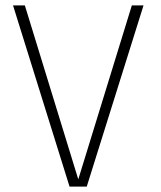

<svg xmlns="http://www.w3.org/2000/svg" viewBox="-20 -695 599 715"><path d="M239 0H303L514.5 -675H471L271 -25.5H272L72.5 -675H28.5Z"/></svg>

Font: Anybody UltraCondensed Thin ExtraLight
Style: Regular
Weight: 250
Version: Version 1.111